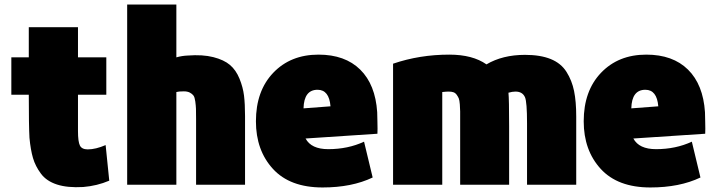

<svg xmlns="http://www.w3.org/2000/svg" viewBox="-20 -800 3157 847"><path d="M462 -3Q408 20 347 25Q278 29 231.5 14Q185 -1 160.5 -34Q136 -67 125.5 -103Q115 -139 110 -192Q107 -246 107 -382H30V-547H107V-680H324V-547H449V-382H324V-222Q324 -175 332.5 -158Q341 -141 367 -141Q402 -141 446 -160Q455 -66 462 -3Z M1061 15H845V-255Q845 -262 845 -275Q845 -306 844.5 -320Q844 -334 841.5 -352.5Q839 -371 833.5 -378.5Q828 -386 817.5 -391.5Q807 -397 791 -397Q768 -397 758 -394V15H541V-780H758V-547Q783 -554 808 -555Q874 -560 921 -548Q968 -536 994.5 -513.5Q1021 -491 1036.5 -453Q1052 -415 1056.5 -378Q1061 -341 1061 -288Z M1645 -210 1328 -189Q1353 -142 1428 -142Q1515 -142 1586 -175L1624 -17Q1532 27 1403 27Q1259 27 1184 -55Q1109 -137 1109 -265Q1109 -399 1185.5 -479Q1262 -559 1385 -559Q1502 -559 1569 -493Q1636 -427 1644 -305Q1644 -295 1645 -262Q1646 -229 1645 -210ZM1438 -331Q1432 -404 1381 -404Q1321 -404 1319 -322Z M2522 15H2305V-256Q2305 -350 2296 -371Q2285 -396 2254 -396Q2240 -396 2223 -391Q2226 -363 2226 -242V15H2010V-255Q2010 -260 2010 -269Q2010 -296 2010 -308.5Q2010 -321 2008.5 -339.5Q2007 -358 2004 -365.5Q2001 -373 1995 -381.5Q1989 -390 1980.5 -393Q1972 -396 1959 -396Q1949 -396 1931 -394V15H1714V-519Q1831 -559 1962 -559Q2065 -559 2126 -516Q2197 -558 2296 -558Q2364 -558 2409.5 -539.5Q2455 -521 2479 -483Q2503 -445 2512.5 -398.5Q2522 -352 2522 -286Z M3091 -210 2774 -189Q2799 -142 2874 -142Q2961 -142 3032 -175L3070 -17Q2978 27 2849 27Q2705 27 2630 -55Q2555 -137 2555 -265Q2555 -399 2631.5 -479Q2708 -559 2831 -559Q2948 -559 3015 -493Q3082 -427 3090 -305Q3090 -295 3091 -262Q3092 -229 3091 -210ZM2884 -331Q2878 -404 2827 -404Q2767 -404 2765 -322Z"/></svg>

Font: Repo
Style: ExtraBlack
Weight: 1000
Designer: Stefan Peev
Foundry: Context Ltd
Version: Version 001.000